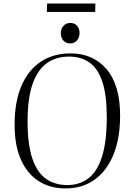

<svg xmlns="http://www.w3.org/2000/svg" viewBox="-20 -1045 735 1079"><path d="M62 -344Q62 -473 100.5 -562.5Q139 -652 209.5 -698.5Q280 -745 376 -745Q503 -745 579 -656Q655 -567 655 -396Q655 -266 617 -174.5Q579 -83 510.5 -34.5Q442 14 348 14Q262 14 197.5 -27Q133 -68 97.5 -148Q62 -228 62 -344ZM135 -363Q135 -234 161.5 -155Q188 -76 238 -40.5Q288 -5 358 -5Q427 -5 476.5 -42.5Q526 -80 553 -164Q580 -248 580 -387Q580 -510 555.5 -584.5Q531 -659 483.5 -693Q436 -727 368 -727Q296 -727 244 -690.5Q192 -654 163.5 -574Q135 -494 135 -363ZM322 -858Q322 -883 336.5 -899.5Q351 -916 375 -916Q399 -916 413 -900.5Q427 -885 427 -860Q427 -834 412.5 -817.5Q398 -801 375 -801Q351 -801 336.5 -816.5Q322 -832 322 -858ZM245 -1025H516L515 -978H243Z"/></svg>

Font: Literata 72pt Light
Style: Italic
Weight: 300
Italic angle: -2°
Designer: Latin by Veronika Burian and Jose Scaglione. Greek by Irene Vlachou. Cyrillic by Vera Evstafieva
Foundry: TypeTogether
Version: Version 3.002